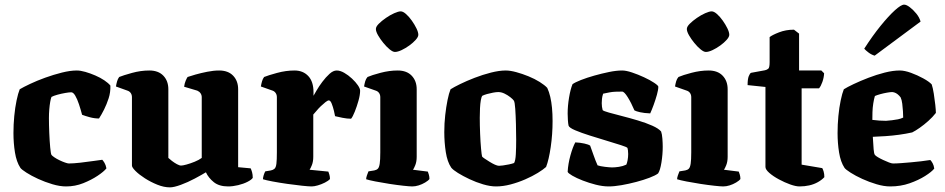

<svg xmlns="http://www.w3.org/2000/svg" viewBox="-20 -804 4075 828"><path d="M265 0Q238 0 206 -9.5Q174 -19 144.5 -32.5Q115 -46 94 -59.5Q73 -73 68 -80Q51 -106 44.5 -146.5Q38 -187 38 -230Q38 -267 41.5 -303.5Q45 -340 51.5 -371Q58 -402 65 -419Q80 -428 109.5 -442Q139 -456 175 -469Q211 -482 247 -491Q283 -500 311 -500Q327 -500 348 -494Q369 -488 391 -478.5Q413 -469 430 -457.5Q447 -446 456 -435Q457 -406 448.5 -380Q440 -354 429 -332Q418 -310 407 -293Q387 -293 367 -298.5Q347 -304 334 -309Q328 -332 320.5 -354.5Q313 -377 304.5 -391.5Q296 -406 287 -406Q278 -406 261 -403Q244 -400 227.5 -395.5Q211 -391 202 -386Q199 -379 196.5 -364.5Q194 -350 192.5 -332Q191 -314 191 -295Q191 -266 192.5 -230.5Q194 -195 196.5 -168Q199 -141 202 -136Q205 -132 214.5 -125.5Q224 -119 236.5 -113Q249 -107 260.5 -103Q272 -99 277 -99Q296 -99 327 -102.5Q358 -106 385 -110Q412 -114 421 -115Q425 -111 430.5 -102Q436 -93 439 -78Q428 -64 401 -46Q374 -28 339 -14Q304 0 265 0Z M713 4Q687 4 658.5 -7.5Q630 -19 605 -35Q580 -51 564.5 -66.5Q549 -82 549 -90V-385Q549 -395 544 -402.5Q539 -410 530 -413L480 -431Q482 -443 485 -453.5Q488 -464 494 -472Q511 -479 549 -489.5Q587 -500 624 -500Q663 -500 684.5 -477.5Q706 -455 706 -419V-123Q711 -118 721.5 -110Q732 -102 743 -96Q754 -90 761 -90Q768 -90 784.5 -94.5Q801 -99 819.5 -106.5Q838 -114 850 -123V-385Q850 -394 845 -401.5Q840 -409 831 -413L774 -430Q776 -445 781 -456.5Q786 -468 789 -472Q800 -476 823 -482.5Q846 -489 873.5 -494.5Q901 -500 925 -500Q964 -500 985.5 -477.5Q1007 -455 1007 -419V-83L1061 -78Q1064 -72 1067 -61.5Q1070 -51 1070 -37Q1065 -29 1047.5 -20Q1030 -11 1007 -5.5Q984 0 964 0Q925 0 902 -18.5Q879 -37 868 -61Q850 -50 820 -34Q790 -18 760 -7Q730 4 713 4Z M1324 0Q1312 0 1283 -3Q1254 -6 1219 -11Q1184 -16 1155 -21.5Q1126 -27 1114 -31Q1114 -38 1117 -48Q1120 -58 1124 -65L1148 -69Q1158 -71 1164 -76.5Q1170 -82 1172 -98Q1174 -114 1174 -147V-385Q1174 -395 1169 -402.5Q1164 -410 1156 -413L1105 -431Q1107 -443 1110 -453.5Q1113 -464 1119 -472Q1136 -479 1174.5 -489.5Q1213 -500 1250 -500Q1287 -500 1309.5 -476Q1332 -452 1332 -406V-391Q1335 -396 1345 -413.5Q1355 -431 1370 -451Q1385 -471 1401 -485.5Q1417 -500 1432 -500Q1447 -500 1464.5 -490Q1482 -480 1498 -465Q1514 -450 1523.5 -436Q1533 -422 1533 -413Q1533 -395 1526 -370Q1519 -345 1510 -322.5Q1501 -300 1494 -292Q1477 -292 1457 -296Q1437 -300 1425 -303Q1424 -310 1420 -326.5Q1416 -343 1410.5 -357Q1405 -371 1398 -371Q1393 -371 1383.5 -363.5Q1374 -356 1363.5 -346Q1353 -336 1344.5 -325.5Q1336 -315 1331 -310V-128Q1331 -107 1325 -92Q1319 -77 1315 -72L1396 -64Q1398 -59 1400.5 -50.5Q1403 -42 1403 -32Q1396 -24 1381 -16.5Q1366 -9 1350.5 -4.5Q1335 0 1324 0Z M1758 0Q1747 0 1719.5 -3Q1692 -6 1659.5 -11Q1627 -16 1599 -21.5Q1571 -27 1559 -31Q1559 -38 1562.5 -48Q1566 -58 1569 -65L1594 -69Q1604 -71 1609.5 -76.5Q1615 -82 1617.5 -98Q1620 -114 1620 -147V-385Q1620 -395 1615 -402.5Q1610 -410 1601 -413L1550 -431Q1552 -443 1555 -453.5Q1558 -464 1565 -472Q1583 -480 1621 -490Q1659 -500 1695 -500Q1734 -500 1755.5 -477.5Q1777 -455 1777 -419V-128Q1777 -107 1771 -92Q1765 -77 1761 -72L1825 -64Q1827 -59 1829.5 -50.5Q1832 -42 1832 -32Q1827 -25 1813.5 -17Q1800 -9 1785.5 -4.5Q1771 0 1758 0ZM1683 -580Q1674 -580 1660.5 -591Q1647 -602 1633.5 -618.5Q1620 -635 1610.5 -651.5Q1601 -668 1601 -679Q1601 -689 1613.5 -701.5Q1626 -714 1644 -726.5Q1662 -739 1680 -747Q1698 -755 1708 -755Q1718 -755 1731 -743.5Q1744 -732 1756 -715Q1768 -698 1776 -681.5Q1784 -665 1784 -654Q1784 -645 1773 -632.5Q1762 -620 1745.5 -608Q1729 -596 1712 -588Q1695 -580 1683 -580Z M2119 0Q2094 0 2063.5 -9Q2033 -18 2004.5 -31.5Q1976 -45 1955 -58Q1934 -71 1926 -81Q1909 -106 1902.5 -148Q1896 -190 1896 -234Q1896 -272 1900 -307.5Q1904 -343 1910 -372.5Q1916 -402 1923 -419Q1937 -428 1964.5 -441.5Q1992 -455 2027 -468.5Q2062 -482 2097.5 -491Q2133 -500 2161 -500Q2180 -500 2206 -493Q2232 -486 2259 -475Q2286 -464 2307.5 -450.5Q2329 -437 2340 -425Q2348 -408 2353 -386.5Q2358 -365 2360.5 -339Q2363 -313 2363 -282Q2363 -225 2355 -170Q2347 -115 2335 -84Q2323 -73 2299.5 -58.5Q2276 -44 2245 -30.5Q2214 -17 2181.5 -8.5Q2149 0 2119 0ZM2132 -89Q2137 -89 2149 -90.5Q2161 -92 2175 -95Q2189 -98 2197 -101Q2203 -111 2204.5 -139Q2206 -167 2206 -201Q2206 -232 2205 -269Q2204 -306 2202 -335Q2200 -364 2196 -370Q2192 -376 2180.5 -385Q2169 -394 2155.5 -400.5Q2142 -407 2129 -407Q2120 -407 2106.5 -404.5Q2093 -402 2080.5 -398.5Q2068 -395 2060 -391Q2056 -386 2053.5 -371.5Q2051 -357 2050 -337.5Q2049 -318 2049 -296Q2049 -264 2050.5 -227.5Q2052 -191 2054.5 -163.5Q2057 -136 2059 -129Q2061 -126 2070 -120Q2079 -114 2091 -106.5Q2103 -99 2114 -94Q2125 -89 2132 -89Z M2605 0Q2579 0 2549.5 -7.5Q2520 -15 2493 -25.5Q2466 -36 2448 -46.5Q2430 -57 2428 -63Q2430 -98 2440 -134Q2450 -170 2461 -190Q2482 -189 2500 -185Q2518 -181 2525 -176Q2531 -160 2539.5 -135.5Q2548 -111 2557 -91Q2568 -87 2589 -84.5Q2610 -82 2620 -82Q2632 -82 2649 -84.5Q2666 -87 2681 -94Q2684 -100 2686.5 -113Q2689 -126 2689 -140Q2689 -148 2688 -156Q2687 -164 2686 -166Q2683 -170 2658 -178Q2633 -186 2596.5 -197Q2560 -208 2523.5 -219.5Q2487 -231 2461 -242Q2435 -253 2432 -262Q2430 -271 2429 -286.5Q2428 -302 2428 -314Q2428 -347 2434 -383Q2440 -419 2449 -441Q2460 -449 2485.5 -459Q2511 -469 2543 -478Q2575 -487 2606.5 -493.5Q2638 -500 2663 -500Q2680 -500 2705.5 -491.5Q2731 -483 2757 -471Q2783 -459 2801 -447Q2819 -435 2819 -430Q2819 -417 2813 -395.5Q2807 -374 2799 -352Q2791 -330 2784 -315Q2758 -316 2740.5 -320Q2723 -324 2716 -328Q2702 -361 2687 -385Q2672 -409 2663 -409Q2648 -409 2634.5 -408.5Q2621 -408 2608 -405.5Q2595 -403 2581 -400Q2577 -388 2576 -377.5Q2575 -367 2575 -359Q2575 -350 2576 -343.5Q2577 -337 2579 -329Q2583 -325 2606 -318.5Q2629 -312 2662.5 -303.5Q2696 -295 2731 -284.5Q2766 -274 2793 -262Q2820 -250 2831 -237Q2835 -226 2836.5 -206.5Q2838 -187 2838 -171Q2838 -138 2832.5 -103.5Q2827 -69 2818 -56Q2806 -47 2781 -37.5Q2756 -28 2724 -19.5Q2692 -11 2660.5 -5.5Q2629 0 2605 0Z M3099 0Q3088 0 3060.5 -3Q3033 -6 3000.5 -11Q2968 -16 2940 -21.5Q2912 -27 2900 -31Q2900 -38 2903.5 -48Q2907 -58 2910 -65L2935 -69Q2945 -71 2950.5 -76.5Q2956 -82 2958.5 -98Q2961 -114 2961 -147V-385Q2961 -395 2956 -402.5Q2951 -410 2942 -413L2891 -431Q2893 -443 2896 -453.5Q2899 -464 2906 -472Q2924 -480 2962 -490Q3000 -500 3036 -500Q3075 -500 3096.5 -477.5Q3118 -455 3118 -419V-128Q3118 -107 3112 -92Q3106 -77 3102 -72L3166 -64Q3168 -59 3170.5 -50.5Q3173 -42 3173 -32Q3168 -25 3154.5 -17Q3141 -9 3126.5 -4.5Q3112 0 3099 0ZM3024 -580Q3015 -580 3001.5 -591Q2988 -602 2974.5 -618.5Q2961 -635 2951.5 -651.5Q2942 -668 2942 -679Q2942 -689 2954.5 -701.5Q2967 -714 2985 -726.5Q3003 -739 3021 -747Q3039 -755 3049 -755Q3059 -755 3072 -743.5Q3085 -732 3097 -715Q3109 -698 3117 -681.5Q3125 -665 3125 -654Q3125 -645 3114 -632.5Q3103 -620 3086.5 -608Q3070 -596 3053 -588Q3036 -580 3024 -580Z M3428 0Q3412 0 3388 -8.5Q3364 -17 3339 -30.5Q3314 -44 3297.5 -58.5Q3281 -73 3281 -84V-429L3204 -437Q3204 -463 3209 -475.5Q3214 -488 3219 -490L3279 -501Q3288 -503 3293.5 -508Q3299 -513 3299 -536V-644Q3310 -653 3339.5 -664.5Q3369 -676 3404 -676L3426 -659V-500H3522L3534 -488Q3533 -469 3526.5 -450.5Q3520 -432 3512 -423H3437V-94L3526 -79Q3529 -74 3532 -64Q3535 -54 3535 -40Q3524 -28 3507 -18.5Q3490 -9 3470 -4.5Q3450 0 3428 0Z M3819 0Q3792 0 3760 -9.5Q3728 -19 3698.5 -32.5Q3669 -46 3648 -59.5Q3627 -73 3622 -80Q3605 -106 3598.5 -146.5Q3592 -187 3592 -230Q3592 -267 3595.5 -303.5Q3599 -340 3605.5 -371Q3612 -402 3619 -419Q3633 -428 3661.5 -441.5Q3690 -455 3725 -468.5Q3760 -482 3795.5 -491Q3831 -500 3860 -500Q3881 -500 3908.5 -490Q3936 -480 3961.5 -466Q3987 -452 3998 -440Q4003 -425 4007 -400Q4011 -375 4013.5 -351.5Q4016 -328 4016 -317Q4002 -299 3983.5 -282.5Q3965 -266 3946.5 -253Q3928 -240 3914 -233Q3887 -227 3858 -223Q3829 -219 3800 -217Q3771 -215 3744 -214Q3746 -180 3747.5 -160.5Q3749 -141 3753 -136Q3756 -132 3766 -126Q3776 -120 3789 -114Q3802 -108 3813.5 -103.5Q3825 -99 3831 -99Q3846 -99 3866 -100.5Q3886 -102 3908.5 -104Q3931 -106 3952.5 -108.5Q3974 -111 3992 -114Q3997 -109 4002 -100Q4007 -91 4009 -77Q3998 -63 3969.5 -45Q3941 -27 3902.5 -13.5Q3864 0 3819 0ZM3801 -283Q3814 -284 3827 -285.5Q3840 -287 3852.5 -289.5Q3865 -292 3875 -297Q3875 -308 3874 -324Q3873 -340 3871 -356.5Q3869 -373 3864 -384Q3858 -392 3851 -397.5Q3844 -403 3837.5 -405Q3831 -407 3827 -407Q3820 -407 3805.5 -404.5Q3791 -402 3776.5 -398Q3762 -394 3753 -390Q3749 -377 3746 -358Q3743 -339 3742.5 -320.5Q3742 -302 3742 -287Q3757 -285 3772 -284Q3787 -283 3801 -283ZM3752 -564Q3738 -568 3725.5 -577.5Q3713 -587 3707 -594Q3743 -650 3777.5 -692.5Q3812 -735 3839 -759.5Q3866 -784 3879 -784Q3889 -784 3903.5 -773Q3918 -762 3931.5 -745.5Q3945 -729 3950 -711Z"/></svg>

Font: Texturina 12pt ExtraBold
Style: Regular
Weight: 800
Designer: Guillermo Torres Carreño
Foundry: Omnibus-Type
Version: Version 1.002